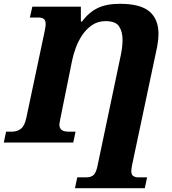

<svg xmlns="http://www.w3.org/2000/svg" viewBox="-44 -749 903 1009"><path d="M350 240 362 183H408Q436 183 449 169.5Q462 156 469 120L592 -465Q596 -485 598 -504.5Q600 -524 600 -540Q600 -582 582 -610Q564 -638 511 -638Q471 -638 440.5 -617.5Q410 -597 388.5 -565Q367 -533 354 -497Q341 -461 335 -431L272 -120Q270 -108 269 -102Q268 -96 268 -92Q269 -75 280 -66Q291 -57 320 -57H353L341 0H-24L-12 -57H17Q46 -57 65.5 -72Q85 -87 94 -128L192 -591Q196 -612 196 -622Q196 -643 185.5 -650Q175 -657 159 -657H113L126 -714H381V-636H387Q423 -684 469 -706.5Q515 -729 586 -729Q694 -729 741.5 -688.5Q789 -648 789 -570Q789 -544 782 -504L650 119Q648 132 647 138Q646 144 646 150Q646 170 657 176.5Q668 183 682 183H729L717 240Z"/></svg>

Font: Noto Serif ExtraBold
Style: Italic
Weight: 800
Italic angle: -12°
Designer: Monotype Design Team
Foundry: Monotype Imaging Inc.
Version: Version 2.013